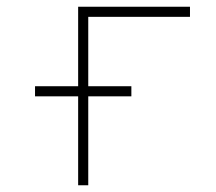

<svg xmlns="http://www.w3.org/2000/svg" viewBox="-20 -550 640 570"><path d="M212 0V-264H84V-294H212V-530H544V-500H242V-294H370V-264H242V0Z"/></svg>

Font: Geist Mono Thin
Style: Regular
Weight: 100
Monospace: yes
Designer: Basement.studio, Andrés Briganti, Mateo Zaragoza
Foundry: Basement.studio, Vercel, Andrés Briganti, Guido Ferreyra, Mateo Zaragoza
Version: Version 1.500; ttfautohint (v1.8.4.7-5d5b)